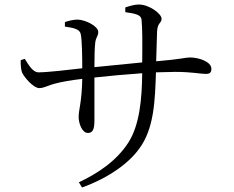

<svg xmlns="http://www.w3.org/2000/svg" viewBox="-20 -787 1040 852"><path d="M72 -520C71 -503 73 -477 78 -465C88 -443 129 -396 154 -396C176 -396 198 -410 224 -416C254 -424 294 -431 345 -437C343 -331 329 -302 329 -268C329 -240 344 -197 370 -197C391 -197 399 -212 399 -252V-443C462 -450 539 -457 611 -462C610 -346 599 -232 550 -155C495 -69 408 -15 330 22L344 45C466 1 555 -66 599 -129C664 -217 668 -342 672 -466L757 -468C832 -468 869 -459 893 -459C911 -459 918 -465 918 -482C918 -513 863 -532 823 -532C801 -532 791 -525 673 -515L677 -647C679 -688 697 -683 697 -704C697 -726 642 -767 596 -767C578 -767 557 -761 536 -754V-733C579 -727 605 -722 608 -701C612 -662 612 -600 611 -510L399 -489C399 -533 400 -573 402 -591C404 -623 416 -624 416 -645C416 -672 356 -700 324 -700C307 -700 285 -695 268 -689V-669C310 -663 333 -657 338 -637C344 -613 345 -535 345 -484C285 -477 190 -466 151 -466C126 -466 108 -497 90 -526Z"/></svg>

Font: Source Han Serif KR
Style: Regular
Weight: 400
Designer: Ryoko NISHIZUKA 西塚涼子 (kana & ideographs); Frank Grießhammer (Latin, Greek & Cyrillic); Wenlong ZHANG 张文龙 (bopomofo); San
Foundry: Adobe
Version: Version 2.001;hotconv 1.1.0;makeotfexe 2.6.0